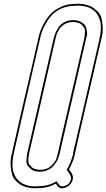

<svg xmlns="http://www.w3.org/2000/svg" viewBox="-20 -814 571 1030"><path d="M197 97Q232 97 255 75.5Q278 54 284 32L290 10L309 -75L433 -612Q436 -632 436 -646Q436 -660 428.5 -669.5Q421 -679 414.5 -684.5Q408 -690 397.5 -692.5Q387 -695 382 -695.5Q377 -696 373 -696H371Q352 -696 336 -689Q320 -682 310.5 -672.5Q301 -663 294 -650.5Q287 -638 284 -629.5Q281 -621 279 -613L278 -608L185 -202L135 14Q132 34 132 48Q132 62 140 71.5Q148 81 154 86Q160 91 170.5 93.5Q181 96 186 96.5Q191 97 196 97ZM360 109Q362 111 364.5 114.5Q367 118 370 129Q373 140 370 150Q366 168 349 182Q331 196 313 196Q298 196 289 184L279 171Q238 195 185 195Q178 196 169 196Q157 196 146 194.5Q135 193 118 188.5Q101 184 88.5 175.5Q76 167 62.5 153Q49 139 44 119Q39 99 37 70.5Q35 42 45 4L93 -207L184 -600Q185 -605 186 -612Q190 -629 196.5 -647.5Q203 -666 218.5 -693.5Q234 -721 254 -741.5Q274 -762 308 -777.5Q342 -793 383 -793Q389 -794 398 -794Q410 -794 421.5 -792.5Q433 -791 449.5 -786.5Q466 -782 478.5 -773.5Q491 -765 505 -751Q519 -737 524 -717Q529 -697 531 -668.5Q533 -640 523 -602L401 -75L384 2Q384 6 382 13Q372 56 350 95ZM194 107H193Q188 107 182.5 106.5Q177 106 165.5 103Q154 100 147 94Q140 88 131 78Q122 68 122 52Q122 36 125 14L268 -608Q269 -609 269 -613Q272 -624 277 -636.5Q282 -649 293.5 -666.5Q305 -684 325.5 -695Q346 -706 373 -706H375Q379 -706 383.5 -705.5Q388 -705 397 -703Q406 -701 413 -697Q420 -693 428.5 -686.5Q437 -680 440.5 -670Q444 -660 446.5 -645.5Q449 -631 443 -612L300 10Q299 12 298.5 15.5Q298 19 294.5 29Q291 39 286.5 48Q282 57 273 68.5Q264 80 254 88Q244 96 228 101.5Q212 107 194 107ZM351 116 338 97 341 92Q362 54 372 13L373 4V3L513 -602Q520 -633 521 -658.5Q522 -684 517 -702Q512 -720 504 -734Q496 -748 484.5 -756.5Q473 -765 462 -771Q451 -777 437.5 -779.5Q424 -782 414.5 -783Q405 -784 396 -784L382 -783H381Q343 -783 311 -769Q279 -755 260.5 -735.5Q242 -716 227 -690Q212 -664 206 -646.5Q200 -629 196 -612L103 -207L55 4Q47 39 47 67Q47 95 53.5 113.5Q60 132 71.5 146Q83 160 95.5 167.5Q108 175 123 179.5Q138 184 149 185Q160 186 171 186L186 185H187Q237 185 275 163L283 158L297 177Q304 186 315 186Q321 186 328 183Q335 180 340 178L344 175Q357 164 360 150Q361 147 361 144Q361 141 361 138.5Q361 136 360 133.5Q359 131 358 129Q357 127 356.5 125Q356 123 355 121.5Q354 120 353 119Q352 118 352 117Z"/></svg>

Font: Soda Fountain
Style: OutlineOblique
Weight: 400
Version: Version 1.0